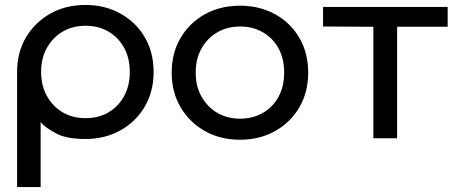

<svg xmlns="http://www.w3.org/2000/svg" viewBox="-20 -558 1844 775"><path d="M325 3Q245 3 204 -21Q156 -47 144 -66V197H49V-267Q49 -347 85 -407.5Q121 -468 183 -503Q245 -538 325 -538Q404 -538 466.5 -503Q529 -468 564.5 -407.5Q600 -347 600 -267Q600 -189 564.5 -128Q529 -67 466.5 -32Q404 3 325 3ZM325 -81Q377 -81 417 -104Q457 -127 480.5 -169.5Q504 -212 504 -267Q504 -324 480.5 -366Q457 -408 417 -431Q377 -454 326 -454Q274 -454 234 -431Q194 -408 170 -366Q146 -324 146 -267Q146 -212 170 -169.5Q194 -127 234 -104Q274 -81 325 -81Z M949 6Q869 6 807 -29Q745 -64 709 -125Q673 -186 673 -265Q673 -344 709 -405Q745 -466 807 -500.5Q869 -535 949 -535Q1028 -535 1090.5 -500.5Q1153 -466 1188.5 -405Q1224 -344 1224 -265Q1224 -186 1188.5 -125Q1153 -64 1090.5 -29Q1028 6 949 6ZM949 -79Q1000 -79 1040.5 -102Q1081 -125 1104 -167Q1127 -209 1127 -265Q1127 -322 1104 -363.5Q1081 -405 1040.5 -428Q1000 -451 950 -451Q898 -451 858 -428Q818 -405 794 -363.5Q770 -322 770 -265Q770 -209 794 -167Q818 -125 858 -102Q898 -79 949 -79Z M1487 0V-450L1284 -451V-530H1787V-450H1583V0Z"/></svg>

Font: Montserrat Z Med
Style: Regular
Weight: 500
Designer: Julieta Ulanovsky
Foundry: Julieta Ulanovsky
Version: Version 8.000